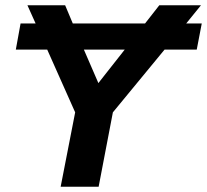

<svg xmlns="http://www.w3.org/2000/svg" viewBox="-20 -708 785 728"><path d="M686 -619H745L726 -520H604L408 -282L354 0H210L265 -282L159 -520H40L58 -619H115L84 -688H227L256 -619H530L584 -688H742ZM353 -393 453 -520H298Z"/></svg>

Font: Libra Sans Modern
Style: Bold Italic
Weight: 700
Italic angle: -12°
Foundry: Stefan Peev, Context Ltd
Version: Version 1.000